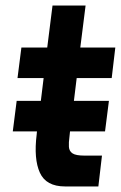

<svg xmlns="http://www.w3.org/2000/svg" viewBox="-20 -671 435 691"><path d="M40 -308H127L137 -390H43L57 -500H150L169 -651H288L269 -500H395L382 -390H256L246 -308H372L358 -198H232L230 -179Q227 -158 228 -142.5Q229 -127 241 -119Q253 -111 284 -111H347L334 0H214Q146 0 123.5 -49.5Q101 -99 112 -187L113 -198H26Z"/></svg>

Font: Haskoy Bold
Style: Italic
Weight: 700
Designer: Ertekin Erdin
Foundry: Ertekin Erdin
Version: Version 2.000; ttfautohint (v1.8.4.7-5d5b)